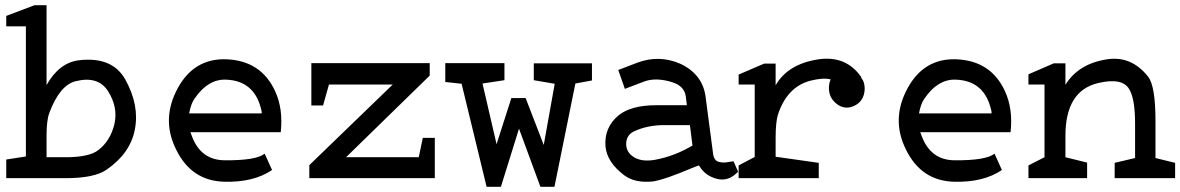

<svg xmlns="http://www.w3.org/2000/svg" viewBox="-20 -682 4519 735"><path d="M231.4 -80.1Q321.3 -80.1 356.4 -107.4Q402.3 -142.6 418 -207Q432.6 -271.5 393.6 -333Q355.5 -392.6 269.5 -371.1Q209 -356.4 168.9 -250Q158.2 -221.7 158.2 -163.1V-80.1ZM232.4 0H3.9V-71.3L79.1 -83V-581.1H3.9V-621.1L112.3 -662.1H158.2V-356.4Q206.1 -441.4 281.2 -451.2Q410.2 -466.8 460 -377Q514.6 -278.3 496.1 -185.5Q478.5 -94.7 387.7 -32.2Q340.8 0 232.4 0Z M704.1 -248H981.4Q984.4 -252 972.7 -287.1Q941.4 -373 846.7 -377Q776.4 -380.9 723.6 -302.7Q710.9 -284.2 704.1 -248ZM709 -175.8 714.8 -160.2Q749 -69.3 839.8 -68.4Q960.9 -67.4 993.2 -93.8L1021.5 -31.2Q951.2 16.6 838.9 13.7Q712.9 10.7 654.3 -109.4Q595.7 -226.6 661.1 -345.7Q723.6 -459 845.7 -455.1Q979.5 -450.2 1033.2 -333Q1064.5 -265.6 1054.7 -175.8Z M1625 -392.6 1304.7 -80.1H1583L1598.6 -154.3H1644.5V0H1164.1V-49.8L1483.4 -358.4H1239.3L1216.8 -278.3H1171.9V-440.4H1625Z M1880.9 -129.9 1937.5 -306.6H1992.2L2061.5 -127L2103.5 -361.3L2023.4 -375V-439.5H2246.1V-374L2182.6 -362.3L2102.5 33.2H2048.8L1966.8 -189.5L1897.5 33.2H1842.8L1747.1 -361.3L1684.6 -368.2V-440.4H1911.1V-375L1827.1 -362.3Z M2621.1 -203.1H2522.5Q2458 -203.1 2406.2 -178.7Q2377 -164.1 2377 -129.9Q2377.9 -97.7 2407.2 -80.1Q2437.5 -61.5 2487.3 -70.3Q2562.5 -84 2630.9 -125ZM2609.4 -279.3 2605.5 -311.5Q2600.6 -352.5 2553.7 -367.2Q2488.3 -387.7 2441.4 -368.2L2372.1 -341.8L2346.7 -414.1L2420.9 -442.4Q2502.9 -472.7 2583 -438.5Q2668 -399.4 2680.7 -314.5L2710 -91.8Q2713.9 -64.5 2736.3 -61.5Q2750 -57.6 2772.5 -62.5L2788.1 -64.5L2805.7 -24.4L2797.9 -17.6Q2757.8 20.5 2703.1 -4.9Q2673.8 -18.6 2655.3 -48.8L2639.6 -43Q2522.5 6.8 2478.5 12.7Q2411.1 19.5 2370.1 -10.7Q2303.7 -60.5 2297.9 -121.1Q2292 -193.4 2347.7 -240.2Q2395.5 -279.3 2494.1 -279.3Z M3160.2 -377.9Q3131.8 -385.7 3082 -373Q2993.2 -349.6 2958 -243.2Q2949.2 -212.9 2949.2 -155.3V-82L3114.3 -58.6V0H2807.6V-48.8L2869.1 -81.1V-358.4H2807.6V-396.5L2905.3 -438.5H2949.2V-355.5Q2996.1 -437.5 3114.3 -455.1Q3218.8 -469.7 3276.4 -387.7Q3276.4 -382.8 3283.2 -375Q3291 -359.4 3290 -337.9Q3287.1 -294.9 3251 -277.3Q3214.8 -259.8 3183.1 -284.2Q3151.4 -308.6 3153.3 -349.6Q3154.3 -366.2 3160.2 -377.9Z M3498 -248H3775.4Q3778.3 -252 3766.6 -287.1Q3735.4 -373 3640.6 -377Q3570.3 -380.9 3517.6 -302.7Q3504.9 -284.2 3498 -248ZM3502.9 -175.8 3508.8 -160.2Q3543 -69.3 3633.8 -68.4Q3754.9 -67.4 3787.1 -93.8L3815.4 -31.2Q3745.1 16.6 3632.8 13.7Q3506.8 10.7 3448.2 -109.4Q3389.6 -226.6 3455.1 -345.7Q3517.6 -459 3639.6 -455.1Q3773.4 -450.2 3827.1 -333Q3858.4 -265.6 3848.6 -175.8Z M4325.2 -209Q4325.2 -303.7 4302.7 -340.8Q4276.4 -385.7 4184.6 -364.3Q4058.6 -335 4058.6 -162.1V-80.1L4141.6 -59.6V0H3917V-48.8L3978.5 -80.1V-358.4H3917V-397.5L4013.7 -439.5H4058.6V-357.4Q4108.4 -438.5 4218.8 -455.1Q4311.5 -468.8 4375 -388.7Q4403.3 -352.5 4403.3 -219.7V-77.1L4478.5 -58.6V0H4247.1V-58.6L4325.2 -77.1Z"/></svg>

Font: Hopone
Style: Regular
Weight: 400
Foundry: SIL International (SIL)
Version: Version 1.00 September 3, 2015, initial release